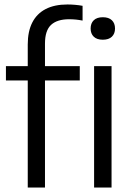

<svg xmlns="http://www.w3.org/2000/svg" viewBox="-20 -838 588 858"><path d="M104 0V-639.5Q104 -697.5 124.2 -737.2Q144.5 -777 184 -797.5Q223.5 -818 281.5 -818Q297.5 -818 315.2 -816.5Q333 -815 349 -812V-746Q334 -749 319.5 -750.5Q305 -752 288.5 -752Q235.5 -752 208.2 -726.8Q181 -701.5 181 -643V0ZM6.5 -478.5V-542.5H336.5V-478.5ZM400.5 0V-542.5H478.5V0ZM439.5 -660.5Q413 -660.5 399 -674Q385 -687.5 385 -710.5Q385 -734 399 -747.5Q413 -761 439.5 -761Q466 -761 480 -747.5Q494 -734 494 -710.5Q494 -687.5 480 -674Q466 -660.5 439.5 -660.5Z"/></svg>

Font: Encode Sans SemiCondensed
Style: Regular
Weight: 400
Width: 4
Designer: Multiple Designers
Foundry: Impallari Type
Version: Version 3.002